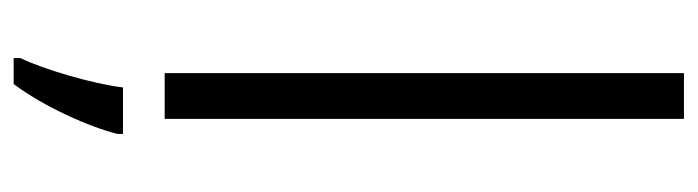

<svg xmlns="http://www.w3.org/2000/svg" viewBox="-390 -410 1021 281"><g transform="rotate(90 120.5 -269.5)"><path d="M154 0V-760H87V0ZM176 69V61H108C103 104 81 179 65 211V221H103C136 177 166 110 176 69Z"/></g></svg>

Font: Noto Sans Thaana Light
Style: Regular
Weight: 300
Designer: David Williams
Foundry: Google Inc.
Version: Version 3.001